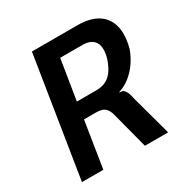

<svg xmlns="http://www.w3.org/2000/svg" viewBox="-161 -842 952 980"><g transform="rotate(-30 314.5 -352.5)"><path d="M45 0 157 -705H426Q497 -705 542 -677.5Q587 -650 601.5 -597Q616 -544 595 -465Q579 -423 556 -391Q533 -359 503 -336Q473 -313 437 -302L446 -300L460 -298Q467 -292 474.5 -280.5Q482 -269 488 -238L553 0H416L359 -218Q353 -239 343 -251Q333 -263 319 -267.5Q305 -272 283 -272H214L171 0ZM228 -369H342Q393 -369 423.5 -397.5Q454 -426 472 -483Q488 -544 468 -574.5Q448 -605 397 -605H266Z"/></g></svg>

Font: Nunito Sans 7pt Condensed
Style: Bold Italic
Weight: 700
Width: 3
Italic angle: -9°
Designer: Vernon Adams
Foundry: Vernon Adams
Version: Version 3.101;gftools[0.9.27]